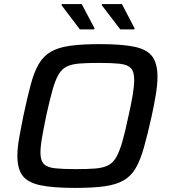

<svg xmlns="http://www.w3.org/2000/svg" viewBox="-20 -912 826 940"><path d="M348 8Q240 8 178 -5Q116 -18 90.5 -52Q65 -86 65 -150Q65 -186 73.5 -234.5Q82 -283 95 -347Q114 -436 130.5 -498Q147 -560 170 -599Q193 -638 229.5 -659Q266 -680 324 -688Q382 -696 468 -696Q577 -696 638.5 -683Q700 -670 725.5 -635.5Q751 -601 751 -537Q751 -500 743.5 -452.5Q736 -405 722 -341Q702 -251 684.5 -189.5Q667 -128 644.5 -89Q622 -50 585.5 -29Q549 -8 492 0Q435 8 348 8ZM352 -84Q409 -84 446.5 -87Q484 -90 508.5 -102Q533 -114 549 -142Q565 -170 579 -218.5Q593 -267 609 -344Q623 -405 630 -448.5Q637 -492 637 -522Q637 -562 620 -579Q603 -596 565.5 -600Q528 -604 464 -604Q407 -604 369 -601Q331 -598 306.5 -586Q282 -574 266 -546Q250 -518 236.5 -469.5Q223 -421 206 -344Q198 -303 191.5 -270Q185 -237 181.5 -211Q178 -185 178 -165Q178 -126 195 -109Q212 -92 250.5 -88Q289 -84 352 -84ZM440 -768H371L281 -887L283 -892H380L443 -773ZM637 -768H569L478 -887L480 -892H577L639 -773Z"/></svg>

Font: Saira SemiExpanded Medium
Style: Italic
Weight: 500
Width: 6
Italic angle: -12°
Designer: Hector Gatti with collaboration of the Omnibus-Type team
Foundry: Omnibus-Type
Version: Version 1.101